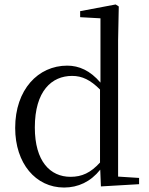

<svg xmlns="http://www.w3.org/2000/svg" viewBox="-20 -825 669 860"><path d="M432 10 603 0V-28L509 -34V-644L512 -796L498 -805L339 -775V-748L430 -743V-455C384 -509 334 -531 281 -531C151 -531 48 -424 48 -252C48 -93 140 15 267 15C330 15 386 -11 429 -65ZM428 -97C386 -51 347 -33 296 -33C205 -33 136 -102 136 -254C136 -418 212 -485 303 -485C348 -485 385 -467 428 -424Z"/></svg>

Font: Noto Serif CJK KR
Style: Regular
Weight: 400
Designer: Ryoko NISHIZUKA 西塚涼子 (kana & ideographs); Frank Grießhammer (Latin, Greek & Cyrillic); Wenlong ZHANG 张文龙 (bopomofo); San
Foundry: Adobe
Version: Version 2.001;hotconv 1.1.0;makeotfexe 2.6.0